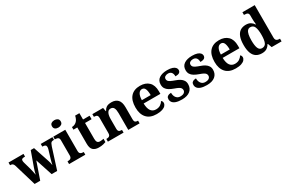

<svg xmlns="http://www.w3.org/2000/svg" viewBox="113 -2008 4818 3255"><g transform="rotate(-30 2522.0 -380.0)"><path d="M71 -430Q64 -451 54.5 -462.5Q45 -474 32.5 -478.5Q20 -483 0 -483H-3V-536H290V-483H277Q247 -483 232 -474.5Q217 -466 217 -441Q217 -433 219.5 -421Q222 -409 225 -398L262 -268Q269 -244 274.5 -218.5Q280 -193 284.5 -170.5Q289 -148 292 -131H295Q298 -148 302 -165Q306 -182 312.5 -202Q319 -222 327 -246L429 -531H494L592 -236Q598 -218 602.5 -203Q607 -188 609.5 -175Q612 -162 614.5 -151Q617 -140 618 -131H621Q626 -156 631.5 -178.5Q637 -201 648 -238L692 -384Q696 -397 698.5 -411.5Q701 -426 701 -434Q701 -460 684.5 -471.5Q668 -483 635 -483H628V-536H857V-483H844Q825 -483 812 -477Q799 -471 789.5 -454.5Q780 -438 769 -405L640 0H532L423 -332L308 0H199Z M873 0V-53H885Q900 -53 916.5 -57.5Q933 -62 944.5 -76Q956 -90 956 -118V-422Q956 -449 944 -462Q932 -475 915.5 -479Q899 -483 885 -483H873V-536H1108V-118Q1108 -90 1119.5 -76Q1131 -62 1148 -57.5Q1165 -53 1179 -53H1191V0ZM1027 -626Q991 -626 966.5 -643.5Q942 -661 942 -698Q942 -736 967 -753Q992 -770 1028 -770Q1062 -770 1087.5 -753Q1113 -736 1113 -698Q1113 -661 1087.5 -643.5Q1062 -626 1027 -626Z M1451 10Q1384 10 1344 -25Q1304 -60 1304 -148V-468H1229V-519Q1261 -519 1286.5 -532Q1312 -545 1327 -561Q1342 -577 1354 -601.5Q1366 -626 1373 -660H1456V-536H1584V-468H1456V-158Q1456 -113 1471.5 -92Q1487 -71 1522 -71Q1542 -71 1559.5 -73.5Q1577 -76 1593 -80V-15Q1577 -8 1540.5 1Q1504 10 1451 10Z M1633 0V-53H1635Q1658 -53 1675.5 -58Q1693 -63 1703 -77.5Q1713 -92 1713 -122V-418Q1713 -446 1704 -460Q1695 -474 1679 -478.5Q1663 -483 1641 -483H1638V-536H1848L1861 -465H1866Q1886 -503 1909.5 -520.5Q1933 -538 1960.5 -543.5Q1988 -549 2019 -549Q2096 -549 2140 -503Q2184 -457 2184 -356V-124Q2184 -93 2191.5 -78Q2199 -63 2214 -58Q2229 -53 2251 -53H2254V0H2032V-329Q2032 -394 2014 -429Q1996 -464 1952 -464Q1919 -464 1900 -442.5Q1881 -421 1873 -385.5Q1865 -350 1865 -309V-118Q1865 -90 1874 -76Q1883 -62 1899 -57.5Q1915 -53 1937 -53H1940V0Z M2586 10Q2459 10 2393 -62.5Q2327 -135 2327 -265Q2327 -406 2392 -477.5Q2457 -549 2575 -549Q2684 -549 2746.5 -488Q2809 -427 2809 -308V-257H2481Q2484 -157 2518.5 -111Q2553 -65 2615 -65Q2667 -65 2703 -88.5Q2739 -112 2756 -146Q2770 -139 2776.5 -126.5Q2783 -114 2783 -97Q2783 -69 2762 -44.5Q2741 -20 2697.5 -5Q2654 10 2586 10ZM2656 -321Q2656 -398 2638 -441Q2620 -484 2577 -484Q2535 -484 2510 -442.5Q2485 -401 2483 -321Z M3082 10Q3010 10 2965.5 -5.5Q2921 -21 2901 -47.5Q2881 -74 2881 -107Q2881 -140 2897 -156Q2913 -172 2935 -177.5Q2957 -183 2974 -183Q2974 -121 3003.5 -85Q3033 -49 3082 -49Q3134 -49 3157.5 -69Q3181 -89 3181 -117Q3181 -139 3170 -155.5Q3159 -172 3132 -186.5Q3105 -201 3058 -217Q3004 -236 2967 -258.5Q2930 -281 2910.5 -312.5Q2891 -344 2891 -389Q2891 -469 2950 -508.5Q3009 -548 3106 -548Q3169 -548 3207.5 -534.5Q3246 -521 3263.5 -499.5Q3281 -478 3281 -455Q3281 -421 3257.5 -403.5Q3234 -386 3179 -386Q3179 -436 3157 -463.5Q3135 -491 3091 -491Q3059 -491 3034.5 -475.5Q3010 -460 3010 -429Q3010 -408 3021.5 -392Q3033 -376 3063 -361Q3093 -346 3147 -327Q3192 -312 3226 -290.5Q3260 -269 3279.5 -238.5Q3299 -208 3299 -166Q3299 -83 3242.5 -36.5Q3186 10 3082 10Z M3570 10Q3498 10 3453.5 -5.5Q3409 -21 3389 -47.5Q3369 -74 3369 -107Q3369 -140 3385 -156Q3401 -172 3423 -177.5Q3445 -183 3462 -183Q3462 -121 3491.5 -85Q3521 -49 3570 -49Q3622 -49 3645.5 -69Q3669 -89 3669 -117Q3669 -139 3658 -155.5Q3647 -172 3620 -186.5Q3593 -201 3546 -217Q3492 -236 3455 -258.5Q3418 -281 3398.5 -312.5Q3379 -344 3379 -389Q3379 -469 3438 -508.5Q3497 -548 3594 -548Q3657 -548 3695.5 -534.5Q3734 -521 3751.5 -499.5Q3769 -478 3769 -455Q3769 -421 3745.5 -403.5Q3722 -386 3667 -386Q3667 -436 3645 -463.5Q3623 -491 3579 -491Q3547 -491 3522.5 -475.5Q3498 -460 3498 -429Q3498 -408 3509.5 -392Q3521 -376 3551 -361Q3581 -346 3635 -327Q3680 -312 3714 -290.5Q3748 -269 3767.5 -238.5Q3787 -208 3787 -166Q3787 -83 3730.5 -36.5Q3674 10 3570 10Z M4133 10Q4006 10 3940 -62.5Q3874 -135 3874 -265Q3874 -406 3939 -477.5Q4004 -549 4122 -549Q4231 -549 4293.5 -488Q4356 -427 4356 -308V-257H4028Q4031 -157 4065.5 -111Q4100 -65 4162 -65Q4214 -65 4250 -88.5Q4286 -112 4303 -146Q4317 -139 4323.5 -126.5Q4330 -114 4330 -97Q4330 -69 4309 -44.5Q4288 -20 4244.5 -5Q4201 10 4133 10ZM4203 -321Q4203 -398 4185 -441Q4167 -484 4124 -484Q4082 -484 4057 -442.5Q4032 -401 4030 -321Z M4648 10Q4583 10 4537 -19Q4491 -48 4467.5 -109.5Q4444 -171 4444 -267Q4444 -364 4467.5 -426Q4491 -488 4536.5 -518Q4582 -548 4646 -548Q4702 -548 4738 -525.5Q4774 -503 4795 -468H4802Q4798 -496 4796 -531Q4794 -566 4794 -590V-645Q4794 -673 4783 -686Q4772 -699 4753.5 -703Q4735 -707 4713 -707H4705V-760H4946V-123Q4946 -93 4957.5 -78Q4969 -63 4988 -58Q5007 -53 5029 -53H5033V0H4839L4811 -78H4802Q4780 -38 4743.5 -14Q4707 10 4648 10ZM4691 -65Q4750 -65 4772 -115.5Q4794 -166 4794 -269Q4794 -368 4772 -421Q4750 -474 4691 -474Q4658 -474 4637.5 -450Q4617 -426 4607.5 -380.5Q4598 -335 4598 -268Q4598 -167 4619.5 -116Q4641 -65 4691 -65Z"/></g></svg>

Font: Noto Serif Tamil
Style: Bold
Weight: 700
Designer: Indian Type Foundry, Tom Grace, and the Monotype Design Team
Foundry: Monotype Imaging Inc.
Version: Version 2.003